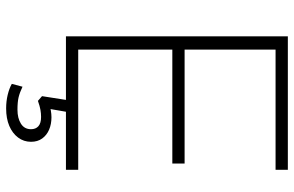

<svg xmlns="http://www.w3.org/2000/svg" viewBox="-182 -562 935 610"><g transform="rotate(90 285.0 -257.5)"><path d="M96 0V-705H520V-666H138V-377H500V-338H138V-39H520V0ZM325 190Q302 190 281.5 185Q261 180 247 172L256 138Q275 147 290 150.5Q305 154 329 154Q356 154 373.5 143Q391 132 391 111Q391 96 381.5 87.5Q372 79 352 79Q341 79 329.5 81Q318 83 301 89L286 76L301 -20H339L326 55L308 53Q320 50 331.5 48Q343 46 353 46Q375 46 392.5 53.5Q410 61 420.5 75.5Q431 90 431 111Q431 134 417.5 152Q404 170 380.5 180Q357 190 325 190Z"/></g></svg>

Font: Nunito Sans 12pt ExtraLight
Style: Regular
Weight: 200
Designer: Vernon Adams
Foundry: Vernon Adams
Version: Version 3.101;gftools[0.9.27]